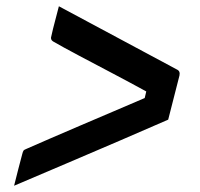

<svg xmlns="http://www.w3.org/2000/svg" viewBox="-20 -606 640 613"><path d="M517 -224Q446 -193 362.5 -157Q279 -121 193 -84.5Q107 -48 25 -13Q32 -41 38 -64.5Q44 -88 51 -114Q53 -122 55 -125Q57 -128 65 -131Q95 -144 139.5 -163.5Q184 -183 236 -205Q288 -227 341.5 -250Q395 -273 442 -293L447 -314Q396 -342 339 -372Q282 -402 231 -429Q180 -456 149 -474Q140 -480 144 -491Q149 -514 155.5 -538Q162 -562 168 -586Q262 -536 356.5 -485Q451 -434 545 -384Q556 -379 553 -365Q544 -330 535 -294.5Q526 -259 517 -224Z"/></svg>

Font: Recursive Sn Lnr St Med
Style: Italic
Weight: 500
Italic angle: -15°
Version: Version 1.079;hotconv 1.0.112;makeotfexe 2.5.65598; ttfautoh